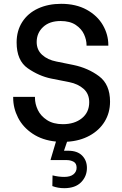

<svg xmlns="http://www.w3.org/2000/svg" viewBox="-20 -735 641 1005"><path d="M163 -228V-223Q163 -191 178 -159.5Q193 -128 226 -106.5Q259 -85 309 -85Q370 -85 408.5 -116Q447 -147 447 -200Q447 -244 417.5 -270Q388 -296 343 -305L247 -324Q184 -337 125.5 -377.5Q67 -418 67 -513Q67 -574 96.5 -620Q126 -666 179 -690.5Q232 -715 300 -715Q378 -715 434 -684Q490 -653 518.5 -603.5Q547 -554 547 -500V-496H433V-499Q433 -526 420 -555Q407 -584 376.5 -604.5Q346 -625 297 -625Q239 -625 205.5 -593.5Q172 -562 172 -515Q172 -474 200.5 -448Q229 -422 275 -413L364 -395Q441 -379 498.5 -336Q556 -293 556 -203Q556 -145 528 -99Q500 -53 449 -25Q398 3 331 7L315 54H337Q385 54 410 79.5Q435 105 435 144Q435 188 404.5 219Q374 250 316 250Q283 250 254 239L255 183Q287 191 316 191Q348 191 364.5 177.5Q381 164 381 143Q381 120 365 111.5Q349 103 330 103H245V100L273 6Q202 -1 151 -35Q100 -69 74.5 -119Q49 -169 49 -223V-228Z"/></svg>

Font: Lopes Sans Medium
Style: Regular
Weight: 500
Designer: Gabriel Lam, Diego Maldonado
Foundry: TypeRant, Foresti Design
Version: Version 4.000